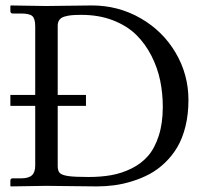

<svg xmlns="http://www.w3.org/2000/svg" viewBox="-20 -666 747 687"><path d="M17.1 -19Q17.1 -27.8 24.4 -27.8H54.2Q82 -27.8 94 -38.6Q106 -49.3 106 -73.7V-287.1H17.1V-326.2H106V-571.8Q106 -599.1 95.7 -608.4Q85.4 -617.7 54.2 -617.7H25.9Q17.1 -617.7 17.1 -626.5V-644.5L18.6 -646.5L144.5 -644.5Q274.9 -646.5 308.6 -646.5Q403.3 -646.5 482.9 -600.8Q562.5 -555.2 608.4 -477.3Q654.3 -399.4 654.3 -308.1Q654.3 -256.8 643.6 -213.6Q632.8 -170.4 614.3 -139.2Q595.7 -107.9 569.8 -83.3Q543.9 -58.6 515.1 -43.2Q486.3 -27.8 453.4 -17.6Q420.4 -7.3 389.4 -3.2Q358.4 1 326.7 1L144.5 -1L18.6 1L17.1 -1ZM186.5 -71.8Q186.5 -54.7 193.8 -47.1Q201.2 -39.6 223.6 -36.1Q246.1 -32.7 296.4 -32.7Q341.3 -32.7 378.4 -39.3Q415.5 -45.9 450.7 -63.2Q485.8 -80.6 509.8 -108.2Q533.7 -135.7 548.1 -180.4Q562.5 -225.1 562.5 -283.7Q562.5 -332 553.2 -377.4Q543.9 -422.9 522 -466.1Q500 -509.3 467.3 -541.5Q434.6 -573.7 384.3 -593.3Q334 -612.8 271.5 -612.8Q250 -612.8 236.8 -611.6Q223.6 -610.4 210.9 -606.7Q198.2 -603 192.4 -594.7Q186.5 -586.4 186.5 -573.7V-326.2H287.6V-287.1H186.5Z"/></svg>

Font: Libertinage
Style: b
Weight: 400
Designer: OSP
Foundry: OSP
Version: Version 1.0; 2008; OFL relea